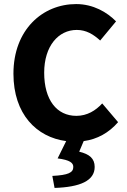

<svg xmlns="http://www.w3.org/2000/svg" viewBox="-20 -684 622 943"><path d="M560 -84 482 -176C450 -141 408 -115 355 -115C259 -115 197 -193 197 -327C197 -458 267 -537 357 -537C404 -537 439 -515 472 -485L550 -579C506 -624 438 -664 354 -664C189 -664 46 -538 46 -322C46 -123 160 -10 305 9L263 94C324 102 340 116 340 136C340 164 315 176 237 180L248 239C373 235 445 204 445 136C445 94 419 73 369 61L391 9C458 0 515 -32 560 -84Z"/></svg>

Font: Cambridge Sans Bold
Style: Regular
Weight: 700
Version: Version 2.020;PS 002.020;hotconv 1.0.88;makeotf.lib2.5.64775